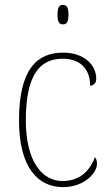

<svg xmlns="http://www.w3.org/2000/svg" viewBox="-20 -758 451 788"><path d="M238 -658C253 -658 261 -666 261 -698C261 -729 253 -738 238 -738C224 -738 216 -729 216 -698C216 -666 224 -658 238 -658ZM238 10C328 10 378 -50 378 -85C378 -98 375 -106 370 -113C350 -62 313 -16 238 -15C152 -14 86 -97 86 -264C86 -456 147 -517 237 -517C315 -517 350 -469 350 -406C363 -407 375 -416 375 -434C375 -492 325 -542 239 -542C133 -542 58 -476 58 -263C58 -70 137 10 238 10Z"/></svg>

Font: Noto Serif Sinhala SemiCondensed Thin
Style: Regular
Weight: 100
Width: 4
Designer: Jelle Bosma - Monotype Design Team
Foundry: Monotype Imaging Inc.
Version: Version 2.007